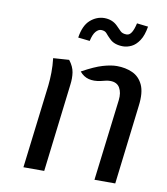

<svg xmlns="http://www.w3.org/2000/svg" viewBox="-82 -803 761 873"><g transform="rotate(10 298.0 -367.0)"><path d="M413 0 459 -376Q463 -410.5 450 -432.8Q437 -455 406 -455Q394 -455 384.8 -452.5Q375.5 -450 362 -447Q332 -440.5 308 -446.5Q284 -452.5 266 -474Q323 -505.5 360 -516.2Q397 -527 424 -527Q464 -527 496.2 -512.5Q528.5 -498 544.8 -463Q561 -428 553 -366L509 0ZM85 0 132 -386Q135 -414 135.5 -445.5Q136 -477 132 -512L205 -517Q226 -490 230 -463.5Q234 -437 230 -407L181 0ZM282 -618 228 -624Q236.5 -680.5 265.2 -706Q294 -731.5 330 -732Q348 -732 363.5 -726Q379 -720 391 -708Q403 -696 412.8 -686Q422.5 -676 442 -676Q455.5 -676 464.8 -691.2Q474 -706.5 480 -734L532 -728Q525 -686 509.2 -662.5Q493.5 -639 473.8 -629.5Q454 -620 435 -620Q415.5 -620 399.5 -625.5Q383.5 -631 372 -643Q359.5 -655 351 -665.5Q342.5 -676 325 -676Q312.5 -676 300.8 -662.8Q289 -649.5 282 -618Z"/></g></svg>

Font: Expletus Sans
Style: Italic
Weight: 400
Italic angle: -7°
Designer: Jasper de Waard
Foundry: Designtown
Version: Version 7.500